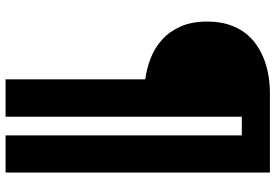

<svg xmlns="http://www.w3.org/2000/svg" viewBox="-170 -620 990 690"><g transform="rotate(90 325.0 -275.0)"><path d="M466.5 -649H399.5V200H265V-302Q226.5 -307 189.2 -321.5Q152 -336 122.8 -362.2Q93.5 -388.5 75.5 -428.5Q57.5 -468.5 57.5 -525Q57.5 -568.5 68.5 -602.2Q79.5 -636 98.5 -661Q117.5 -686 143 -703Q168.5 -720 197 -730.5Q225.5 -741 255.8 -745.5Q286 -750 315 -750H600V200H466.5Z"/></g></svg>

Font: B612 Mono
Style: Bold
Weight: 700
Version: Version 1.005